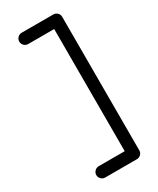

<svg xmlns="http://www.w3.org/2000/svg" viewBox="-244 -950 933 1131"><g transform="rotate(-30 223.0 -384.5)"><path d="M292.2 30.8V-800H115.5Q99.6 -800 88.3 -811.4Q76.9 -822.8 76.9 -838.4Q76.9 -854 88.3 -865.5Q99.6 -877 115.5 -877H330.8Q346.4 -877 357.8 -865.8Q369.1 -854.7 369.1 -839.4V70.1Q369.1 85.4 357.8 96.6Q346.4 107.7 330.8 107.7H115.5Q99.6 107.7 88.3 96.3Q76.9 85 76.9 69.3Q76.9 53.7 88.3 42.2Q99.6 30.8 115.5 30.8Z"/></g></svg>

Font: Tecnico
Style: Grueso
Weight: 700
Version: Version 1.3